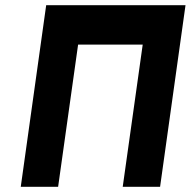

<svg xmlns="http://www.w3.org/2000/svg" viewBox="-20 -720 735 740"><path d="M158 -700 60 0H204L281 -548H530L453 0H597L695 -700Z"/></svg>

Font: Unageo
Style: ExtraBold-Italic
Weight: 800
Designer: Richard Sepsi
Foundry: Richard Sepsi
Version: Version 2.000